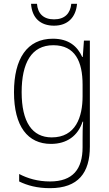

<svg xmlns="http://www.w3.org/2000/svg" viewBox="-20 -741 571 1002"><path d="M382 -721H352C347 -671 318 -640 262 -640C207 -640 177 -670 173 -721H142C147 -647 191 -607 262 -607C333 -607 376 -650 382 -721ZM256 -539C121 -539 53 -434 53 -260C53 -81 125 10 246 10C330 10 387 -33 411 -106H414C411 -71 411 -44 411 -12V27C411 142 360 206 241 206C177 206 124 190 80 167V206C123 227 174 241 241 241C389 241 449 160 449 24V-529H418L412 -444H409C384 -499 339 -539 256 -539ZM258 -505C372 -505 411 -420 411 -299V-239C411 -130 375 -24 250 -24C148 -24 93 -104 93 -260C93 -412 144 -505 258 -505Z"/></svg>

Font: Noto Sans Devanagari SemiCondensed ExtraLight
Style: Regular
Weight: 200
Width: 4
Designer: Jelle Bosma - Monotype Design Team
Foundry: Monotype Imaging Inc.
Version: Version 2.004